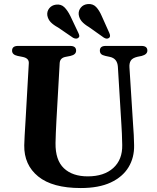

<svg xmlns="http://www.w3.org/2000/svg" viewBox="-20 -932 793 970"><path d="M593.5 -299.5 575.5 -595Q572.5 -636.5 535.5 -644.5L512.5 -649.5Q496.5 -653 490.5 -659.5Q484.5 -666 484.5 -676.5Q484.5 -700 514 -700H694.5Q724.5 -700 724.5 -676.5Q724.5 -657 696 -649.5L674 -645Q649 -639 640.8 -625.8Q632.5 -612.5 634 -591.5L652.5 -300Q654.5 -274.5 655.8 -249.8Q657 -225 657.5 -199Q659 -136.5 629.5 -87.5Q600 -38.5 539.8 -10.2Q479.5 18 388 18Q245 18 173 -40.5Q101 -99 102.5 -198Q103 -215.5 104.5 -246.8Q106 -278 109 -322L125.5 -612Q127.5 -638 94 -644.5L69 -649.5Q41 -655.5 41 -676Q41 -700 71 -700H334.5Q364.5 -700 364.5 -676Q364.5 -656 336 -649.5L310.5 -644.5Q283 -639 281.5 -613L265 -322Q263 -287.5 262 -259.2Q261 -231 260.5 -209Q259.5 -123 302.8 -82Q346 -41 423.5 -41Q505.5 -41 552.2 -83.2Q599 -125.5 597.5 -199.5Q597 -234.5 595.8 -257.2Q594.5 -280 593.5 -299.5ZM494 -851 532.5 -765Q540 -748 531.5 -741Q520.5 -732 504.5 -742L429 -795.5Q406 -809 393 -824Q380 -839 377.5 -859.5Q376 -879 388.8 -894.2Q401.5 -909.5 424 -911.5Q449.5 -913.5 465.5 -896.8Q481.5 -880 494 -851ZM335.5 -851 376 -765.5Q379.5 -758.5 380.5 -752.2Q381.5 -746 376.5 -741.5Q366.5 -732.5 349.5 -741L273.5 -793Q249.5 -806 236 -820.2Q222.5 -834.5 219 -854.5Q216.5 -874.5 228.8 -890Q241 -905.5 262.5 -908.5Q288 -912 304.8 -895.8Q321.5 -879.5 335.5 -851Z"/></svg>

Font: Fraunces 9pt S000 SemiBold
Style: Regular
Weight: 600
Version: Version 1.000; ttfautohint (v1.8.3)